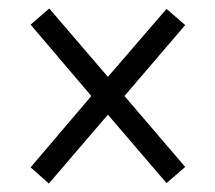

<svg xmlns="http://www.w3.org/2000/svg" viewBox="-20 -584 505 452"><path d="M95 -152 234 -314 372 -153 416 -191 273 -358 416 -525 372 -563 234 -403 96 -564 52 -526 195 -358 52 -190Z"/></svg>

Font: Noto Serif Bengali Condensed Medium
Style: Regular
Weight: 500
Width: 3
Designer: Juan Bruce, Universal Thirst, Indian Type Foundry and the Monotype Design Team.
Foundry: Monotype Imaging Inc.
Version: Version 2.003